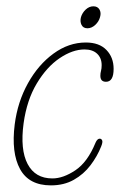

<svg xmlns="http://www.w3.org/2000/svg" viewBox="-20 -566 379 594"><path d="M241.5 -413Q204.5 -413 164.5 -386Q124.5 -359 93.8 -307.8Q63 -256.5 53 -184.5Q42 -103 65.5 -58.5Q89 -14 142 -14Q175.5 -14 213.2 -39.2Q251 -64.5 275.5 -124.5Q281 -137 288.5 -137Q293.5 -137 296 -131.8Q298.5 -126.5 293 -113Q281 -82.5 260 -54.8Q239 -27 208.5 -9.8Q178 7.5 137.5 7.5Q69.5 7.5 42 -43Q14.5 -93.5 25.5 -181Q34.5 -251 66.5 -308.5Q98.5 -366 145.5 -400.2Q192.5 -434.5 245.5 -434.5Q287 -434.5 309.2 -411.5Q331.5 -388.5 331.5 -353Q331.5 -313 308 -313Q290.5 -313 290.5 -331.5Q290.5 -339.5 292.5 -346.8Q294.5 -354 294.5 -364.5Q294.5 -386.5 280.5 -399.8Q266.5 -413 241.5 -413ZM250.5 -478.5Q237.5 -478.5 232.2 -489Q227 -499.5 230.5 -513Q234.5 -526.5 245.2 -536.5Q256 -546.5 269 -546.5Q282 -546.5 287.8 -536.5Q293.5 -526.5 289.5 -513Q286 -499.5 274.8 -489Q263.5 -478.5 250.5 -478.5Z"/></svg>

Font: Fraunces 144pt S100 Thin
Style: Italic
Weight: 100
Italic angle: -16°
Version: Version 1.000; ttfautohint (v1.8.3)